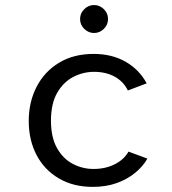

<svg xmlns="http://www.w3.org/2000/svg" viewBox="-20 -718 672 750"><path d="M342.2 12Q265.8 12 209.4 -21.4Q153 -54.7 122.6 -112.8Q92.3 -170.8 92.3 -245.5Q92.3 -319.5 123 -378.9Q153.6 -438.4 210.6 -472.9Q267.5 -507.4 345.9 -507.4Q417.3 -507.4 470.6 -476.8Q523.9 -446.3 553 -392.4L479.5 -364.6Q462 -400.1 427.6 -418.8Q393.2 -437.4 347.4 -437.4Q304.6 -437.4 266 -417.4Q227.5 -397.3 203.3 -355.3Q179.1 -313.2 179.1 -246.7Q179.1 -181 202.9 -139.2Q226.8 -97.3 264.7 -77.7Q302.7 -58 345.3 -58Q391.6 -58 428.1 -76.3Q464.6 -94.6 481.9 -125.7L555.7 -98.5Q539.5 -69.3 509.4 -44.1Q479.4 -18.9 437.4 -3.4Q395.3 12 342.2 12ZM347.4 -589.1Q325.6 -589.1 309.2 -605.1Q292.8 -621 292.8 -643.7Q292.8 -666.4 309.2 -682.3Q325.6 -698.3 347.4 -698.3Q369.2 -698.3 385.6 -682.3Q402 -666.4 402 -643.7Q402 -621 385.6 -605.1Q369.2 -589.1 347.4 -589.1Z"/></svg>

Font: Atkinson Hyperlegible Mono ExtraLight
Style: Regular
Weight: 200
Monospace: yes
Designer: Elliott Scott, Megan Eiswerth, Linus Boman, Theodore Petrosky, Letters from Sweden
Foundry: Applied Design Works, Letters from Sweden
Version: Version 2.001